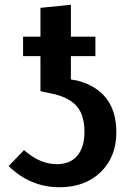

<svg xmlns="http://www.w3.org/2000/svg" viewBox="-20 -773 552 807"><path d="M306 -434Q469 -390 469 -217Q469 -114 403.5 -50Q338 14 230 14Q108 14 16 -75L81 -142Q148 -83 218 -83Q275 -83 305 -118.5Q335 -154 335 -219Q335 -286 305.5 -323Q276 -360 213 -376L150 -390V-537H77V-619H150V-740L278 -753V-619H381V-537H278V-439Z"/></svg>

Font: FiraGO Medium
Style: Regular
Weight: 500
Designer: bBox Type
Foundry: bBox Type GmbH
Version: Version 1.001;PS 001.001;hotconv 1.0.88;makeotf.lib2.5.64775